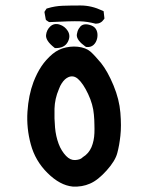

<svg xmlns="http://www.w3.org/2000/svg" viewBox="-20 -645 540 700"><path d="M245.1 35.2Q198.7 30.8 153.3 -14.2Q108.4 -58.6 92.3 -118.7Q76.2 -177.7 80.1 -237.8Q84 -297.9 102.1 -346.2Q108.4 -362.3 115.5 -376.5Q122.6 -390.6 131.1 -403.3Q139.6 -416 148.9 -426.3Q154.8 -432.6 160.4 -438.2Q166 -443.8 171.9 -448.5Q177.7 -453.1 183.3 -456.8Q189 -460.4 195.1 -463.4Q201.2 -466.3 207 -468.3Q235.4 -477.5 263.7 -474.6Q293 -471.2 309.6 -457Q324.2 -444.3 348.6 -415Q372.6 -384.8 393.8 -333.7Q415 -282.7 418.9 -233.9Q420.9 -209.5 420.9 -188.7Q420.9 -168 418.9 -149.9Q415 -114.3 407.7 -87.4Q400.4 -58.6 368.7 -23.4Q353 -5.9 337.9 6.1Q322.8 18.1 308.1 24.4Q279.3 37.1 245.1 35.2ZM281.7 -71.8Q293 -78.6 300.8 -87.9Q308.6 -97.2 313.5 -108.4Q323.2 -131.8 324.2 -159.7Q324.7 -166.5 324.5 -174.3Q324.2 -182.1 324.2 -190.7Q324.2 -199.2 323.7 -208.3Q323.2 -217.3 322.3 -227.1Q319.3 -264.2 301.3 -302.2Q283.2 -340.8 264.2 -357.4Q248 -371.6 229.5 -363.8Q222.7 -360.8 216.8 -355.5Q210.9 -350.1 205.1 -341.3Q199.2 -332.5 194.8 -320.3Q187 -302.2 183.1 -284.4Q179.2 -266.6 178.7 -248.5Q177.7 -212.4 180.7 -179.7Q183.6 -147.9 193.8 -120.6Q198.7 -107.4 205.6 -96.4Q212.4 -85.4 220.7 -76.7Q236.3 -60.5 253.9 -61.5Q272 -62.5 280.3 -70.3L280.8 -71.3ZM177.7 -471.7Q146 -496.6 147.9 -517.1Q149.9 -535.6 162.6 -547.9Q177.2 -562 197.8 -555.2Q216.3 -549.3 227.1 -532.2Q238.8 -513.2 226.8 -491.5Q214.8 -469.7 183.6 -469.7H180.2ZM291 -475.6Q283.2 -481.4 277.6 -486.3Q272 -491.2 267.6 -497.1Q263.2 -502.9 261.2 -508.8Q259.3 -514.6 260.3 -520.5Q261.2 -526.4 262.9 -531.2Q264.6 -536.1 267.3 -540.5Q270 -544.9 273.4 -548.8Q286.6 -562 313 -552.2Q326.7 -546.9 332 -534.7Q337.4 -522.5 334.5 -506.3Q331.1 -490.2 321 -481.2Q311 -472.2 295.9 -473.6L293.5 -474.1ZM326.7 -559.1Q313.5 -562.5 299.6 -564.7Q285.6 -566.9 270.5 -567.4Q240.2 -568.4 162.6 -564.5H159.2L156.7 -565.9L150.9 -569.8L147.5 -572.3L146.5 -576.2L142.6 -597.7L142.1 -601.6L144 -605L147.9 -610.8L149.9 -613.8L153.3 -614.7Q180.2 -623 208.5 -624Q236.3 -625 273.9 -625Q313.5 -625 353 -606.4L357.9 -604L358.4 -598.6L360.4 -581.1L360.8 -577.6L358.9 -574.7Q348.1 -558.6 329.1 -558.6H327.6Z"/></svg>

Font: NaikaiFont
Style: Bold
Weight: 700
Version: Version 1.89